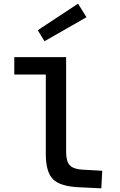

<svg xmlns="http://www.w3.org/2000/svg" viewBox="-20 -1022 654 1048"><path d="M230 -182V-615H58V-710H341V-192Q341 -142 360.5 -120.5Q380 -99 429 -96L538 -90L533 6L409 0Q307 -5 268.5 -44.5Q230 -84 230 -182ZM223 -797 186 -857 406 -1002 452 -928Z"/></svg>

Font: Intel One Mono Medium
Style: Regular
Weight: 500
Monospace: yes
Designer: Fred Shallcrass
Foundry: Frere-Jones Type LLC
Version: Version 1.400;hotconv 1.1.0;makeotfexe 2.6.0;FJTRelease1.4